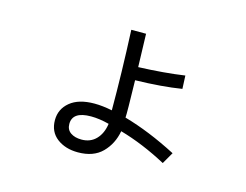

<svg xmlns="http://www.w3.org/2000/svg" viewBox="-89 -734 1179 919"><g transform="rotate(15 500.0 -274.5)"><path d="M286.1 -79.1Q286.1 -50.8 307.1 -36.1Q328.1 -21.5 361.3 -21.5Q405.3 -21.5 433.1 -50.3Q460.9 -79.1 467.8 -127.9Q418.9 -140.6 377.9 -140.6Q286.1 -140.6 286.1 -79.1ZM214.8 -79.1Q214.8 -133.8 257.3 -168.9Q299.8 -204.1 377.9 -204.1Q418 -204.1 465.8 -194.3Q465.8 -377 456.1 -590.8H529.3Q530.3 -556.6 534.2 -426.8Q662.1 -431.6 762.7 -446.3L765.6 -380.9Q668 -365.2 536.1 -362.3Q540 -200.2 538.1 -177.7Q662.1 -142.6 799.8 -71.3L766.6 -13.7Q648.4 -77.1 535.2 -109.4Q523.4 -44.9 480.5 -1.5Q437.5 42 360.4 42Q297.9 42 256.3 10.3Q214.8 -21.5 214.8 -79.1Z"/></g></svg>

Font: Gothic A1
Style: Regular
Weight: 400
Designer: HanYang I&C Co.,Ltd.
Foundry: HanYang I&C Co.,Ltd.
Version: Version 2.50